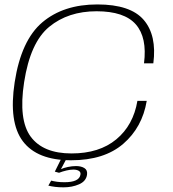

<svg xmlns="http://www.w3.org/2000/svg" viewBox="-20 -700 760 844"><path d="M292.5 4.5Q143.5 4.5 80.5 -79Q17.5 -162.5 44.5 -338.5Q73 -523 166 -601.8Q259 -680.5 408 -680.5Q553.5 -680.5 611.8 -612.5Q670 -544.5 654 -421.5H613Q627.5 -535 577 -592.8Q526.5 -650.5 404.5 -650.5Q279.5 -650.5 196.2 -582Q113 -513.5 86 -338.5Q60.5 -173 115 -99.2Q169.5 -25.5 294.5 -25.5Q416.5 -25.5 491.2 -87.5Q566 -149.5 584 -256.5H625Q605.5 -140 521.8 -67.8Q438 4.5 292.5 4.5ZM259.5 123.5Q239.5 123.5 223 121.5Q206.5 119.5 192.5 116L205 94Q216 97 230.8 99Q245.5 101 263.5 101Q327.5 101 333.5 68.5Q336 57 326.8 51.2Q317.5 45.5 302.5 45.5Q288.5 45.5 271.8 49.5Q255 53.5 239.5 59.5L221 54.5L248 0H271L248 43.5Q259.5 38 278.2 34Q297 30 314 30Q337 30 351.2 39Q365.5 48 362.5 68.5Q358 97 327.5 110.2Q297 123.5 259.5 123.5Z"/></svg>

Font: Anybody ExtraExpanded ExtraLight
Style: Italic
Weight: 200
Width: 8
Italic angle: -10°
Designer: Tyler Finck
Foundry: Etcetera Type Company
Version: Version 1.010; ttfautohint (v1.8.3) -l 8 -r 50 -G 200 -x 14 